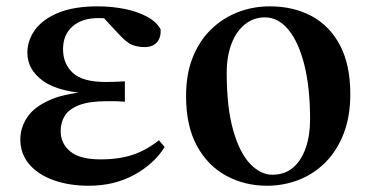

<svg xmlns="http://www.w3.org/2000/svg" viewBox="-20 -572 1170 608"><path d="M260.9 16.2Q199.5 16.2 150.4 -1.2Q101.4 -18.5 72.9 -51.5Q44.4 -84.5 44.4 -130.8Q44.4 -168.4 67 -201.7Q89.6 -235 141.8 -257.1Q194 -279.1 282.4 -283.1V-274.3Q167.6 -278.8 117.1 -315.2Q66.6 -351.5 66.6 -404.7Q66.6 -443.9 90.9 -477.5Q115.2 -511 164.6 -531.5Q214.1 -551.9 289 -551.9Q333 -551.9 373.7 -543.9Q414.5 -535.8 444.9 -519.6Q475.3 -503.3 488.7 -479.2Q490.2 -452.9 476.8 -437.9Q463.4 -422.9 438.1 -422.9Q416.6 -422.9 398.6 -429.9Q380.7 -436.8 354.2 -466.1L291.2 -533.9L352.5 -534.8L374.7 -509.1Q347.5 -511.9 328.4 -513.3Q309.2 -514.7 291.4 -514.7Q239.6 -514.7 209.6 -488.3Q179.6 -461.8 179.6 -416.3Q179.6 -370.3 210.5 -341.3Q241.5 -312.4 314.1 -312.4Q328.8 -312.4 342.7 -312.9Q356.7 -313.4 375.4 -314.4V-249.8Q352.3 -251.6 340.5 -251.6Q328.7 -251.6 319.3 -251.6Q262.7 -251.6 230.6 -239.1Q198.6 -226.7 185.3 -205.6Q172.1 -184.5 172.1 -156.2Q172.1 -117.7 202.4 -92.5Q232.7 -67.3 298.1 -67.3Q358.3 -67.3 402 -82.4Q445.6 -97.5 483.2 -127.9L501.3 -106.5Q468.7 -53.4 405.5 -18.6Q342.3 16.2 260.9 16.2Z M825.2 16.2Q755.5 16.2 697.1 -15.1Q638.6 -46.4 603.9 -109.5Q569.2 -172.7 569.2 -267.9Q569.2 -337.8 590.5 -390.7Q611.7 -443.6 648.8 -479.3Q685.8 -515 733.5 -533.5Q781.2 -551.9 834.6 -551.9Q909.8 -551.9 967.3 -520.8Q1024.7 -489.7 1057 -428Q1089.3 -366.2 1089.3 -274.3Q1089.3 -202.9 1068.1 -148.4Q1046.8 -94 1009.9 -57.2Q973 -20.5 925.4 -2.1Q877.8 16.2 825.2 16.2ZM842.4 -18.7Q881.5 -18.7 907.8 -41Q934.1 -63.3 948 -103.1Q961.9 -142.8 961.9 -193.3Q961.9 -296.1 943.3 -368.4Q924.8 -440.6 892.6 -478.8Q860.5 -517 819.1 -517Q783.5 -517 755.9 -495.1Q728.3 -473.2 713.1 -433.5Q697.9 -393.7 697.9 -341.7Q697.9 -231.8 718.3 -160.1Q738.6 -88.3 771.8 -53.5Q805 -18.7 842.4 -18.7Z"/></svg>

Font: Noto Serif JP
Style: Regular
Weight: 200
Designer: Ryoko NISHIZUKA 西塚涼子 (kana & ideographs); Frank Grießhammer (Latin, Greek & Cyrillic); Wenlong ZHANG 张文龙 (bopomofo); San
Foundry: Adobe
Version: Version 2.001;hotconv 1.1.0;makeotfexe 2.6.0